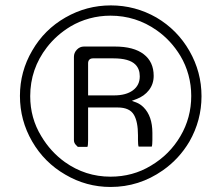

<svg xmlns="http://www.w3.org/2000/svg" viewBox="-20 -706 840 729"><path d="M413.1 -343.8H314.5V-465.8Q314.5 -474.6 319.3 -479.5Q324.2 -484.4 333 -484.4H411.1Q470.7 -484.4 494.1 -460.9Q510.7 -444.3 510.7 -416Q510.7 -382.3 484.6 -363Q458.5 -343.8 413.1 -343.8ZM556.2 -149.4Q558.6 -155.8 558.6 -174.8V-201.2Q558.6 -265.1 524.9 -298.8Q512.7 -311 497.6 -316.9L480.5 -323.2L497.6 -329.6Q527.8 -340.8 545.7 -364Q563.5 -387.2 563.5 -418Q563.5 -471.2 525.6 -500.2Q487.8 -529.3 416 -529.3H298.8Q283.2 -529.3 272 -517.6Q260.7 -505.9 260.7 -490.2V-173.8Q260.7 -163.1 268.6 -155.3Q273.4 -150.9 275.4 -148.4H312Q314.5 -154.8 314.5 -173.8V-297.9H426.8Q472.7 -297.9 488.8 -269.5Q503.9 -243.2 503.9 -192.4V-174.8Q503.9 -155.8 506.3 -149.4ZM399.4 -35.2Q304.2 -35.2 226.1 -90.8Q171.9 -129.9 136.7 -189Q94.7 -257.8 94.7 -340.8Q94.7 -444.3 158.2 -526.4Q194.3 -573.2 247.6 -605.5Q281.2 -625.5 319.8 -636Q358.4 -646.5 399.4 -646.5Q496.1 -646.5 575.2 -590.8Q629.4 -552.7 665 -493.7Q685.1 -460 695.6 -421.4Q706.1 -382.8 706.1 -341.8Q706.1 -258.8 665 -189Q624 -119.1 553.2 -77.1Q484.4 -35.2 399.4 -35.2ZM228 -43Q307.6 3.9 399.9 3.9Q508.3 3.9 598.1 -59.1Q660.2 -102.5 699.2 -168.5Q745.1 -249 745.1 -340.8Q745.1 -432.6 699.2 -512.7Q653.3 -592.8 573.7 -639.6Q493.2 -685.5 400.9 -685.5Q308.6 -685.5 228.5 -639.6Q148.4 -593.8 102.5 -514.2Q55.7 -434.6 55.7 -341.8Q55.7 -249 102.1 -168.9Q148.4 -88.9 228 -43Z"/></svg>

Font: YuPearl-Light
Style: Light
Weight: 300
Designer: Max Yao
Foundry: Max-Everyday
Version: Version 1.011; ttfautohint (v1.8.3)